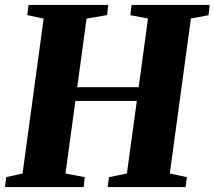

<svg xmlns="http://www.w3.org/2000/svg" viewBox="-22 -763 874 783"><path d="M-1.5 0 3 -40.5 70 -55.5 156 -687 89 -701.5 94.5 -743H419.5L414.5 -701.5L331 -687L293 -407.5H543.5L581.5 -687.5L509.5 -701L514.5 -743H833L828.5 -701L756.5 -687.5L670.5 -55.5L740 -40.5L735 0H417L422.5 -40.5L495.5 -55.5L536 -351.5H285.5L245 -55.5L323.5 -40.5L319.5 0Z"/></svg>

Font: Merriweather 60pt Black
Style: Italic
Weight: 900
Italic angle: -7.8°
Version: Version 2.101